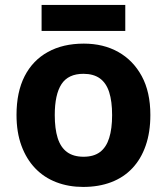

<svg xmlns="http://www.w3.org/2000/svg" viewBox="-20 -728 659 758"><path d="M573.6 -274.1Q573.6 -205.9 555.1 -153Q536.7 -100 502.3 -63.7Q468 -27.3 418.9 -8.7Q369.8 10 308.3 10Q251.1 10 202.6 -8.5Q154.1 -27 119.1 -63.5Q84.1 -100 64.6 -153Q45.2 -205.9 45.2 -274.1Q45.2 -364.6 77.2 -427.2Q109.2 -489.7 169 -522.8Q228.7 -555.8 310.9 -555.8Q388.2 -555.8 446.9 -522.8Q505.7 -489.9 539.7 -427.3Q573.6 -364.7 573.6 -274.1ZM196.2 -273.8Q196.2 -219.8 207.7 -183.1Q219.3 -146.4 244.5 -127.8Q269.7 -109.2 309.9 -109.2Q350.1 -109.2 374.8 -127.8Q399.5 -146.4 411 -183.1Q422.6 -219.8 422.6 -273.5Q422.6 -328.1 411 -364.2Q399.4 -400.4 374.3 -418.5Q349.2 -436.6 309.2 -436.6Q249.5 -436.6 222.8 -395.9Q196.2 -355.1 196.2 -273.8ZM474.6 -708.5V-606H144.2V-708.5Z"/></svg>

Font: Noto Sans Hebrew
Style: Regular
Weight: 400
Designer: Monotype Design Team
Foundry: Monotype Imaging Inc.
Version: Version 2.003;January 10, 2023;FontCreator 14.0.0.2877 64-bi